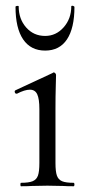

<svg xmlns="http://www.w3.org/2000/svg" viewBox="-20 -648 312 668"><path d="M53 -12Q80 -12 93.5 -17.5Q107 -23 112 -37Q117 -51 117 -81V-268Q117 -304 109.5 -320Q102 -336 84 -336Q66 -336 39 -322H37Q33 -322 31.5 -327Q30 -332 34 -334L163 -394Q165 -396 167 -396Q170 -396 172.5 -393Q175 -390 175 -387Q175 -380 174 -347Q173 -314 173 -269V-81Q173 -51 178 -37Q183 -23 196 -17.5Q209 -12 236 -12Q239 -12 239 -6Q239 0 236 0Q213 0 199 -1L145 -2L91 -1Q77 0 53 0Q51 0 51 -6Q51 -12 53 -12ZM45 -626Q45 -582 71 -552.5Q97 -523 137 -523Q175 -523 201.5 -553Q228 -583 228 -626Q228 -628 232 -628Q234 -628 236.5 -626.5Q239 -625 239 -624Q239 -550 213 -511Q187 -472 137 -472Q87 -472 60.5 -511Q34 -550 34 -624Q34 -627 39.5 -627.5Q45 -628 45 -626Z"/></svg>

Font: Cormorant Garamond
Style: Regular
Weight: 400
Designer: Christian Thalmann (Catharsis Fonts)
Version: Version 3.000